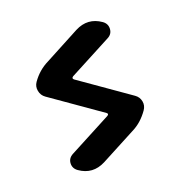

<svg xmlns="http://www.w3.org/2000/svg" viewBox="-88 -620 677 719"><g transform="rotate(15 250.0 -260.0)"><path d="M87.9 -214.8Q69.3 -214.8 55.7 -228Q42 -241.2 42 -259.8Q42 -305.7 63.5 -344.7L135.7 -486.3Q164.1 -540 223.6 -540Q245.1 -540 255.9 -522.5Q266.6 -504.9 256.8 -486.3L168.9 -315.4Q165 -305.7 174.8 -304.7H412.1Q430.7 -304.7 443.8 -292Q457 -279.3 457 -259.8Q457 -211.9 436.5 -174.8L364.3 -34.2Q335.9 19.5 276.4 19.5Q254.9 19.5 244.1 2.4Q233.4 -14.6 243.2 -34.2L331.1 -205.1Q335 -214.8 325.2 -214.8Z"/></g></svg>

Font: Rounded-X Mgen+ 1m medium
Style: Regular
Weight: 500
Designer: [Source Han Sans]
Ryoko NISHIZUKA  (kana & ideographs); Paul D. Hunt (Latin, Greek & Cyrillic); Wenlong ZHANG  (bopomofo
Version: Version 1.059.20150602